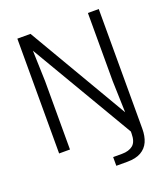

<svg xmlns="http://www.w3.org/2000/svg" viewBox="-156 -808 962 1097"><g transform="rotate(-20 325.0 -260.0)"><path d="M507 24 138 -603 144 -415V0H78V-698H158L513 -92L507 -284V-698H573V0ZM361 178V125H415Q457 125 481.5 105Q506 85 506 33V-46H573V30Q573 75 558.5 108Q544 141 512 159.5Q480 178 428 178Z"/></g></svg>

Font: Azeret Mono Thin ExtraLight
Style: Regular
Weight: 250
Version: Version 1.002